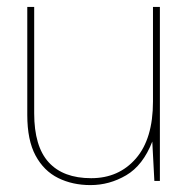

<svg xmlns="http://www.w3.org/2000/svg" viewBox="-20 -524 553 556"><path d="M242 12Q190 12 148.5 -8.5Q107 -29 83 -73.5Q59 -118 59 -191V-504H79V-196Q79 -100 121 -54Q163 -8 244 -8Q324 -8 373.5 -65Q423 -122 423 -230V-504H443V0H427L421 -114Q394 -45 345.5 -16.5Q297 12 242 12Z"/></svg>

Font: DM Sans Thin
Style: Regular
Weight: 100
Designer: Colophon Foundry, Jonny Pinhorn
Foundry: Colophon Foundry
Version: Version 4.004; ttfautohint (v1.8.4.7-5d5b)